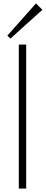

<svg xmlns="http://www.w3.org/2000/svg" viewBox="-20 -1100 267 1120"><path d="M132.8 -839.8V0H89.8V-839.8ZM189.9 -1080.1 227.1 -1043 41 -875 22.9 -892.1Z"/></svg>

Font: Sinkin Sans 200 X Light
Style: Regular
Weight: 200
Designer: Keith Bates
Foundry: K-Type
Version: Sinkin Sans (version 1.0)  by Keith Bates   •   © 2014   www